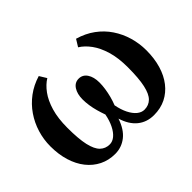

<svg xmlns="http://www.w3.org/2000/svg" viewBox="-117 -771 997 997"><g transform="rotate(-45 381.5 -272.5)"><path d="M239.5 11Q192.5 11 153.8 -8.2Q115 -27.5 87 -62.8Q59 -98 44 -147Q29 -196 29 -255Q29 -305 43.5 -352.5Q58 -400 85.8 -440.5Q113.5 -481 153.5 -510.8Q193.5 -540.5 244.5 -556L268.5 -517Q239 -499 214.2 -465.2Q189.5 -431.5 174.5 -380.8Q159.5 -330 159.5 -260.5Q159.5 -180 170.2 -132.5Q181 -85 202.2 -64.5Q223.5 -44 254.5 -44Q275 -44 293.5 -59.2Q312 -74.5 326.2 -102.8Q340.5 -131 348 -170Q340 -192.5 333.2 -216.5Q326.5 -240.5 323 -264Q319.5 -287.5 319.5 -309Q319.5 -349 336 -374.5Q352.5 -400 381.5 -400Q410.5 -400 427.2 -375Q444 -350 444 -309Q444 -287.5 440.5 -264Q437 -240.5 430.8 -216.5Q424.5 -192.5 415.5 -170Q423 -131 437.2 -102.8Q451.5 -74.5 470.2 -59.2Q489 -44 509.5 -44Q541 -44 562 -64.5Q583 -85 593.5 -132.5Q604 -180 604 -261Q604 -330 588.8 -380.8Q573.5 -431.5 548.8 -465.2Q524 -499 494.5 -517L518.5 -556Q572 -540.5 612.2 -511Q652.5 -481.5 679.5 -441.2Q706.5 -401 720.5 -353.5Q734.5 -306 734.5 -255Q734.5 -196 720 -147Q705.5 -98 678 -62.8Q650.5 -27.5 612 -8.2Q573.5 11 524.5 11Q472.5 11 435.5 -19Q398.5 -49 381 -107Q361 -47 324 -18Q287 11 239.5 11Z"/></g></svg>

Font: Merriweather 48pt SemiBold
Style: Regular
Weight: 600
Version: Version 2.100